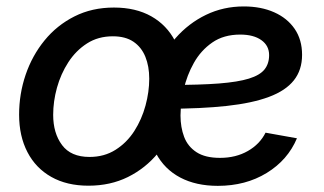

<svg xmlns="http://www.w3.org/2000/svg" viewBox="-20 -572 1017 603"><path d="M257.8 11.2Q189.9 11.2 141.1 -16.4Q92.3 -43.9 66.2 -94.2Q40 -144.5 40 -211.9Q40 -276.9 60.5 -337.2Q81.1 -397.5 119.9 -445.1Q158.7 -492.7 213.9 -520.5Q269 -548.3 337.9 -548.3Q406.2 -548.3 455.1 -520.8Q503.9 -493.2 530 -442.9Q556.2 -392.6 556.2 -324.7Q556.2 -259.3 535.6 -199Q515.1 -138.7 476.1 -91.1Q437 -43.5 381.8 -16.1Q326.7 11.2 257.8 11.2ZM261.2 -79.1Q307.6 -79.1 343 -101.6Q378.4 -124 401.9 -160.6Q425.3 -197.3 437 -240.5Q448.7 -283.7 448.7 -324.7Q448.7 -363.8 436.5 -393.8Q424.3 -423.8 399.2 -440.9Q374 -458 334.5 -458Q288.1 -458 253.2 -435.5Q218.3 -413.1 194.6 -376.5Q170.9 -339.8 158.9 -296.6Q147 -253.4 147 -211.4Q147 -153.8 174.8 -116.5Q202.6 -79.1 261.2 -79.1ZM664.1 11.7Q595.7 11.7 546.1 -14.4Q496.6 -40.5 470 -90.3Q443.4 -140.1 443.8 -210.4Q444.3 -281.2 467.3 -343.3Q490.2 -405.3 531.2 -452.1Q572.3 -499 627 -525.4Q681.6 -551.8 745.6 -551.8Q799.8 -551.8 841.1 -533.4Q882.3 -515.1 905.5 -481.2Q928.7 -447.3 928.7 -399.9Q928.7 -352.1 902.8 -319.6Q877 -287.1 824.5 -267.6Q772 -248 692.1 -239.3Q612.3 -230.5 504.4 -230.5L517.1 -305.2Q607.9 -305.2 667.7 -309.8Q727.5 -314.5 762 -325.2Q796.4 -335.9 810.8 -354Q825.2 -372.1 825.2 -398.9Q825.2 -428.7 800.8 -446Q776.4 -463.4 734.4 -463.4Q682.6 -463.4 646.7 -438.5Q610.8 -413.6 588.9 -374.5Q566.9 -335.4 557.1 -291.5Q547.4 -247.6 546.9 -209.5Q546.9 -172.4 558.3 -142.1Q569.8 -111.8 597.2 -94Q624.5 -76.2 670.9 -76.2Q720.7 -76.2 758.3 -97.7Q795.9 -119.1 814 -155.3L912.6 -137.7Q883.8 -69.3 817.6 -28.8Q751.5 11.7 664.1 11.7Z"/></svg>

Font: Inter 17pt Medium
Style: Italic
Weight: 500
Italic angle: -9.3988°
Version: Version 4.001;git-66647c0bb